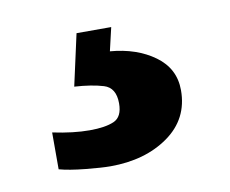

<svg xmlns="http://www.w3.org/2000/svg" viewBox="-42 -59 418 349"><g transform="rotate(-10 166.5 115.5)"><path d="M137 240Q121 240 91 237Q61 234 43 229V161Q81 169 111 169Q140 169 156 162Q172 155 172 130Q172 101 150.5 94.5Q129 88 97 86L118 -9H182L172 34Q221 38 254 62Q287 86 287 126Q287 179 244 209.5Q201 240 137 240Z"/></g></svg>

Font: Noto Serif Sinhala Black
Style: Regular
Weight: 900
Designer: Jelle Bosma - Monotype Design Team
Foundry: Monotype Imaging Inc.
Version: Version 2.007; ttfautohint (v1.8.4.7-5d5b)